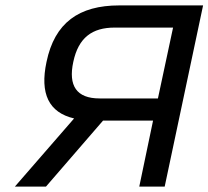

<svg xmlns="http://www.w3.org/2000/svg" viewBox="-20 -690 771 710"><path d="M731 -670H421C272 -670 182 -606 152 -461C127 -344 160 -274 254 -252L35 0H150L361 -244H546L495 0H589ZM251 -461C270 -551 321 -588 404 -588H620L564 -326H348C263 -326 232 -373 251 -461Z"/></svg>

Font: LT Wave Text Italic
Style: Regular
Weight: 400
Designer: Daniel Lyons
Version: Version 2.5 (Glyphs App)